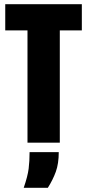

<svg xmlns="http://www.w3.org/2000/svg" viewBox="-20 -680 415 915"><path d="M111 -660H265V0H111ZM5 -660H370V-535H5ZM121 45H260Q260 100 246 138.5Q232 177 208 215H93Q112 160 116.5 124Q121 88 121 45Z"/></svg>

Font: Bricolage Grotesque 96pt Condensed ExBd
Style: Regular
Weight: 800
Width: 3
Designer: Mathieu Triay
Foundry: Atelier Triay
Version: Version 1.001;Glyphs 3.2 (3207)